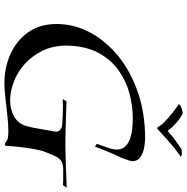

<svg xmlns="http://www.w3.org/2000/svg" viewBox="-9 -845 850 872"><g transform="rotate(90 416.0 -409.0)"><path d="M497 -813Q517 -803 538.5 -784Q560 -765 572 -748Q573 -747 575 -747Q577 -747 578 -748Q599 -768 623.5 -785Q648 -802 656 -807Q659 -809 664.5 -809.5Q670 -810 674 -810Q682 -810 688 -808Q694 -806 689 -803Q671 -791 649 -773Q627 -755 606 -736Q585 -717 570 -703Q561 -694 556 -702Q549 -717 531.5 -733.5Q514 -750 494 -766Q474 -782 457 -793Q450 -798 459 -803Q468 -808 481 -811.5Q494 -815 497 -813ZM359 -4Q286 -4 224.5 -32Q163 -60 126 -113Q89 -166 89 -241Q89 -321 127.5 -393Q166 -465 235.5 -521.5Q305 -578 400 -610.5Q495 -643 607 -643Q627 -643 651.5 -638.5Q676 -634 694 -621.5Q712 -609 712 -585Q712 -578 709.5 -572Q707 -566 705 -560Q701 -544 693.5 -528.5Q686 -513 679 -498Q672 -481 663 -459.5Q654 -438 646 -415L633 -424Q633 -424 639 -440Q645 -456 651.5 -476Q658 -496 659 -507Q661 -534 647.5 -550Q634 -566 611.5 -574Q589 -582 564 -584.5Q539 -587 518 -587Q458 -587 401 -571Q344 -555 298 -521.5Q252 -488 222.5 -435.5Q193 -383 188 -309Q188 -304 187.5 -298.5Q187 -293 187 -288Q187 -225 210.5 -177Q234 -129 271 -96Q308 -63 352 -46.5Q396 -30 436 -30Q477 -30 509 -48Q541 -66 552 -102Q560 -130 565.5 -165.5Q571 -201 577 -229Q581 -248 570.5 -256.5Q560 -265 551 -266Q543 -267 524.5 -268Q506 -269 486.5 -269.5Q467 -270 453 -270Q449 -269 439.5 -269Q430 -269 430 -269L440 -286Q487 -285 533.5 -283Q580 -281 626 -281Q639 -281 669.5 -281.5Q700 -282 742.5 -283.5Q785 -285 832 -287L821 -270Q811 -271 800.5 -271Q790 -271 781 -271H750Q726 -271 712.5 -263Q699 -255 689.5 -235.5Q680 -216 667 -181Q663 -170 657.5 -140.5Q652 -111 648 -77.5Q644 -44 643 -19Q643 -6 636 -6Q630 -6 622 -13Q616 -18 604 -20Q592 -22 575 -22Q545 -22 504.5 -17.5Q464 -13 425.5 -8.5Q387 -4 359 -4Z"/></g></svg>

Font: Kings
Style: Regular
Weight: 400
Designer: Robert E. Leuschke
Foundry: Robert E. Leuschke
Version: Version 1.010; ttfautohint (v1.8.3)